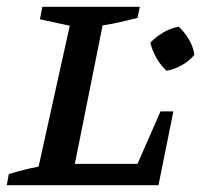

<svg xmlns="http://www.w3.org/2000/svg" viewBox="-24 -547 631 567"><path d="M450 -218H488L444 0H-4L2 -33Q25 -40 47 -45.5Q69 -51 90 -55L182 -471L94 -490L101 -527H389L382 -494Q353 -487 329.5 -481.5Q306 -476 279 -472L197 -63H382ZM468 -338Q452 -352 439 -374Q426 -396 420 -421Q436 -438 458 -451Q480 -464 504 -468Q522 -451 534.5 -429.5Q547 -408 550 -385Q535 -367 513 -354.5Q491 -342 468 -338Z"/></svg>

Font: Piazzolla SC Medium
Style: Italic
Weight: 500
Italic angle: -11.3°
Designer: Juan Pablo del Peral
Foundry: Huerta Tipografica
Version: Version 1.330